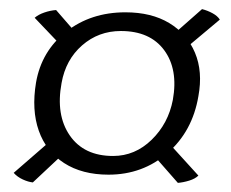

<svg xmlns="http://www.w3.org/2000/svg" viewBox="-20 -458 506 421"><path d="M255 -431Q312 -431 351 -407.5Q390 -384 407.5 -342.5Q425 -301 415 -247Q402 -170 347.5 -122.5Q293 -75 218 -75Q160 -75 120.5 -100.5Q81 -126 65 -171.5Q49 -217 59 -277Q71 -346 125 -388.5Q179 -431 255 -431ZM245 -390Q196 -390 160 -358.5Q124 -327 115 -276Q102 -206 133 -161Q164 -116 228 -116Q276 -116 312.5 -151.5Q349 -187 359 -239Q371 -306 340 -348Q309 -390 245 -390ZM415 -73Q408 -66 395 -62Q382 -58 370 -57L313 -122L345 -150ZM364 -386 423 -438Q435 -435 446 -429Q457 -423 462 -415L394 -358ZM56 -419Q64 -426 77 -430.5Q90 -435 103 -436L149 -383L117 -355ZM116 -118 52 -58Q42 -59 30 -64.5Q18 -70 10 -79L86 -145Z"/></svg>

Font: Vollkorn
Style: Italic
Weight: 400
Italic angle: -11°
Designer: Friedrich Althausen
Foundry: Friedrich Althausen
Version: Version 5.001